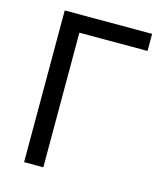

<svg xmlns="http://www.w3.org/2000/svg" viewBox="-108 -789 728 868"><g transform="rotate(15 256.5 -355.0)"><path d="M496 -630H177V0H87V-710H496Z"/></g></svg>

Font: PTCRaleway Medium
Style: Regular
Weight: 500
Designer: Matt McInerney, Pablo Impallari, Rodrigo Fuenzalida
Foundry: Matt McInerney, Pablo Impallari, Rodrigo Fuenzalida
Version: Version 3.000g; ttfautohint (v1.5) -l 8 -r 28 -G 28 -x 14 -D